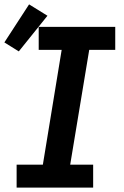

<svg xmlns="http://www.w3.org/2000/svg" viewBox="-47 -858 567 878"><path d="M29 0V-105H149L235 -630H130V-735H480V-630H361L274 -105H379V0ZM39 -623 -27 -664 86 -838 170 -786Z"/></svg>

Font: Iosevka Slab Extrabold Oblique
Style: Regular
Weight: 800
Italic angle: -9°
Monospace: yes
Designer: Belleve Invis
Foundry: Belleve Invis
Version: Version 11.1.1; ttfautohint (v1.8.3)